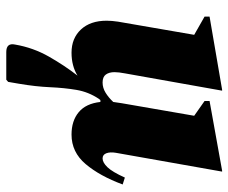

<svg xmlns="http://www.w3.org/2000/svg" viewBox="-78 -432 728 612"><g transform="rotate(90 286.0 -126.0)"><path d="M148 10Q102 10 74 -20Q46 -50 46 -102Q46 -118 49 -138L91 -381L33 -414V-430L266 -470H269L214 -161Q210 -140 210 -127Q210 -110 217.5 -99.5Q225 -89 243 -89Q260 -89 275.5 -98.5Q291 -108 305 -123Q307 -136 309 -150L349 -381L302 -414V-430L524 -470H527L467 -131Q464 -113 468.5 -101Q473 -89 485 -89Q498 -89 513 -104.5Q528 -120 546 -160L568 -153Q541 -80 503 -35Q465 10 409 10Q365 10 337.5 -13Q310 -36 305 -82H299Q297 -79 295 -77Q273 -44 266.5 -5.5Q260 33 258 78.5Q256 124 247 177L241 212L234 218H146Q116 218 122 190Q132 132 160.5 82Q189 32 221 -9Q190 10 148 10Z"/></g></svg>

Font: Spectral ExtraBold
Style: Italic
Weight: 800
Italic angle: -10°
Designer: Jean-Baptiste Levee
Foundry: Production Type
Version: Version 2.001